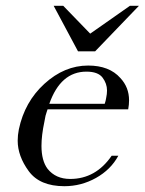

<svg xmlns="http://www.w3.org/2000/svg" viewBox="-20 -642 499 662"><path d="M428 -622H459L308 -465H249L165 -622H198L291 -526ZM144 -265 141 -256Q139 -251 137 -243Q135 -235 133 -222Q123 -175 123 -139Q123 -88 144 -60Q172 -25 222 -25Q310 -25 365 -105H388Q362 -57 311 -28.5Q260 0 202 0Q117 0 79 -52Q41 -104 41 -157Q41 -176 45 -196Q65 -291 133 -353Q202 -416 284 -416Q357 -416 395 -373Q425 -341 425 -296Q425 -281 422 -265ZM341 -284Q343 -289 344 -294Q345 -299 346 -304Q349 -318 349 -330Q349 -354 333.5 -374.5Q318 -395 278 -395Q189 -395 150 -284Z"/></svg>

Font: New Athena Unicode
Style: Italic
Weight: 400
Designer: J. Rusten 1997; rev. by R. Hancock 2001, 2002, rev. by D. Mastronarde 2002-2019
Foundry: Society for Classical Studies (formerly American Philological Association)
Version: Version 5.008